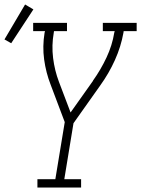

<svg xmlns="http://www.w3.org/2000/svg" viewBox="-67 -837 630 857"><path d="M100 0V-37H180L222 -292L159 -459Q159 -459 159 -459Q159 -459 159 -459Q138 -513 130 -571.5Q122 -630 132 -691L134 -698H81V-735H232V-698H174L173 -691Q163 -634 170 -578Q177 -522 196 -472L248 -335L348 -476V-477Q383 -526 408.5 -580.5Q434 -635 443 -691L445 -698H392V-735H543V-698H485L484 -691Q473 -629 446 -569Q419 -509 380 -455L261 -287L220 -37H295V0ZM-17 -644 -47 -661 45 -817 82 -795Z"/></svg>

Font: Iosevka Curly Slab XLtObl
Style: Regular
Weight: 200
Italic angle: -9°
Monospace: yes
Designer: Belleve Invis
Foundry: Belleve Invis
Version: Version 11.1.0; ttfautohint (v1.8.3)